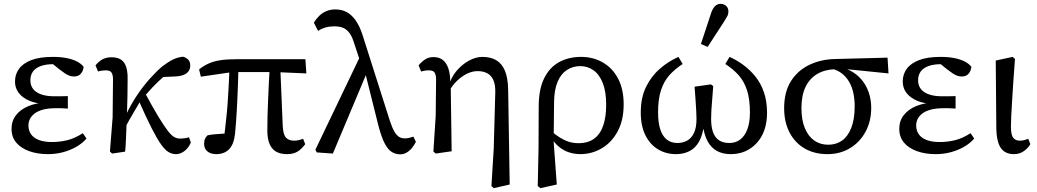

<svg xmlns="http://www.w3.org/2000/svg" viewBox="-20 -789 5396 999"><path d="M229 13Q175 13 132 -2.5Q89 -18 64.5 -47Q40 -76 40 -119Q40 -160 63.5 -190Q87 -220 128 -237Q169 -254 221 -255V-248Q170 -249 133.5 -264.5Q97 -280 77.5 -305.5Q58 -331 58 -365Q58 -402 79 -431Q100 -460 143.5 -476.5Q187 -493 255 -493Q294 -493 325.5 -487Q357 -481 379.5 -469.5Q402 -458 415 -442Q414 -422 401.5 -406.5Q389 -391 365 -391Q353 -391 341.5 -395Q330 -399 317.5 -407.5Q305 -416 288 -429L241 -467L314 -465L329 -447Q311 -451 294 -453Q277 -455 257 -455Q219 -455 192.5 -445.5Q166 -436 152 -417.5Q138 -399 138 -371Q138 -345 152 -326.5Q166 -308 194 -298Q222 -288 264 -288Q280 -288 295.5 -288Q311 -288 333 -289V-224Q309 -226 297 -226Q285 -226 273 -226Q231 -226 203.5 -218.5Q176 -211 159.5 -198Q143 -185 135.5 -169.5Q128 -154 128 -136Q128 -110 141.5 -90.5Q155 -71 182.5 -60.5Q210 -50 250 -50Q291 -50 330 -59.5Q369 -69 411 -96L430 -68Q407 -42 376 -24.5Q345 -7 308 3Q271 13 229 13Z M563 10 552 -1 566 -178 568 -376Q568 -399 560.5 -411Q553 -423 531 -423Q520 -423 509.5 -421.5Q499 -420 490 -417L477 -449Q492 -468 512 -479.5Q532 -491 560 -491Q608 -491 627 -461Q646 -431 644 -374Q644 -333 643 -280Q642 -227 640 -178V-174Q639 -145 637.5 -115.5Q636 -86 635 -57Q634 -28 631 0ZM621 -104 602 -153H619L636 -192Q660 -244 692.5 -292.5Q725 -341 760 -380Q795 -419 825 -444Q855 -467 879.5 -479Q904 -491 932 -494Q948 -490 959 -479Q970 -468 970 -448Q970 -421 949 -406.5Q928 -392 889 -391L800 -387L896 -439Q862 -416 831.5 -390Q801 -364 773.5 -334.5Q746 -305 719 -273L712 -266Q697 -240 682 -215Q667 -190 652 -163.5Q637 -137 621 -104ZM895 13Q876 13 857.5 2.5Q839 -8 818 -37.5Q797 -67 768.5 -123Q740 -179 700 -270L733 -308Q776 -228 805 -180.5Q834 -133 853 -108.5Q872 -84 886.5 -76Q901 -68 915 -68Q930 -68 943 -70Q956 -72 963 -75L973 -48Q966 -30 953.5 -16Q941 -2 926 5.5Q911 13 895 13Z M1105 13Q1076 13 1059 -1.5Q1042 -16 1042 -40Q1042 -57 1047 -67.5Q1052 -78 1060 -85Q1079 -89 1099.5 -90.5Q1120 -92 1141.5 -93.5Q1163 -95 1185 -95L1142 -45Q1147 -81 1151 -116.5Q1155 -152 1159 -190Q1163 -228 1165.5 -268.5Q1168 -309 1170.5 -353.5Q1173 -398 1174 -448H1220Q1220 -401 1218.5 -360.5Q1217 -320 1215.5 -283.5Q1214 -247 1212 -214.5Q1210 -182 1208 -152Q1206 -122 1203 -94Q1197 -38 1172 -12.5Q1147 13 1105 13ZM1025 -390 1016 -428Q1040 -447 1065.5 -458.5Q1091 -470 1125.5 -475.5Q1160 -481 1214 -481H1569L1574 -407L1412 -414H1189ZM1474 13Q1421 13 1396 -17.5Q1371 -48 1371 -110Q1371 -146 1372 -186.5Q1373 -227 1375 -271Q1377 -315 1379 -359.5Q1381 -404 1384 -447H1438L1451 -136Q1453 -90 1467.5 -73.5Q1482 -57 1511 -57Q1522 -57 1534.5 -60Q1547 -63 1557 -67L1568 -39Q1550 -14 1528.5 -0.5Q1507 13 1474 13Z M1628 4 1621 -10 1860 -509 1894 -423 1712 10ZM2063 14Q2039 14 2019 2Q1999 -10 1982 -42Q1965 -74 1949 -135L1879 -415H1872L1823 -563Q1812 -600 1797 -619Q1782 -638 1763.5 -645Q1745 -652 1719 -652Q1695 -652 1673.5 -646Q1652 -640 1635 -628L1613 -671Q1625 -691 1641.5 -707Q1658 -723 1679 -731.5Q1700 -740 1725 -740Q1758 -740 1784 -726Q1810 -712 1830.5 -683Q1851 -654 1866 -608L2009 -159Q2021 -123 2032.5 -103.5Q2044 -84 2057 -76.5Q2070 -69 2085 -69Q2098 -69 2108.5 -71.5Q2119 -74 2131 -78L2144 -51Q2135 -33 2123 -18.5Q2111 -4 2095.5 5Q2080 14 2063 14Z M2235 -1 2247 -186 2249 -376Q2249 -399 2241.5 -411Q2234 -423 2212 -423Q2201 -423 2191 -421.5Q2181 -420 2171 -417L2158 -449Q2174 -468 2192 -480Q2210 -492 2236 -492Q2265 -492 2284 -477Q2303 -462 2313 -432.5Q2323 -403 2323 -356L2325 -355L2330 -2L2247 10ZM2537 179 2549 -17 2557 -308Q2558 -348 2547 -372.5Q2536 -397 2515 -408Q2494 -419 2465 -419Q2437 -419 2409 -405Q2381 -391 2357 -367.5Q2333 -344 2318 -316L2305 -337H2314Q2325 -384 2354.5 -419Q2384 -454 2420 -473.5Q2456 -493 2490 -493Q2532 -493 2561.5 -476Q2591 -459 2607 -421.5Q2623 -384 2624 -320L2632 171L2549 190Z M2778 179 2782 -17 2783 -240Q2784 -327 2812 -383Q2840 -439 2889.5 -466Q2939 -493 3003 -493Q3067 -493 3117.5 -463.5Q3168 -434 3196.5 -379Q3225 -324 3225 -246Q3225 -163 3193.5 -105Q3162 -47 3110.5 -17Q3059 13 2999 13Q2970 13 2941.5 4Q2913 -5 2888 -25.5Q2863 -46 2845 -79H2837L2847 -108Q2871 -87 2893.5 -73Q2916 -59 2939.5 -51.5Q2963 -44 2990 -44Q3040 -44 3072 -68Q3104 -92 3119 -137Q3134 -182 3134 -243Q3134 -312 3116.5 -356.5Q3099 -401 3068.5 -423Q3038 -445 2999 -445Q2960 -445 2929 -424.5Q2898 -404 2881 -363Q2864 -322 2863 -261L2861 -82L2859 -75L2877 171L2792 190Z M3497 13Q3446 13 3404.5 -11.5Q3363 -36 3338.5 -84.5Q3314 -133 3314 -203Q3314 -282 3342 -338Q3370 -394 3414 -432Q3458 -470 3510 -493L3532 -456Q3492 -430 3463.5 -398.5Q3435 -367 3419.5 -320.5Q3404 -274 3404 -204Q3404 -153 3415 -117.5Q3426 -82 3448.5 -63.5Q3471 -45 3505 -45Q3533 -45 3555.5 -57.5Q3578 -70 3591 -97.5Q3604 -125 3604 -171Q3604 -189 3602.5 -213.5Q3601 -238 3599 -269.5Q3597 -301 3594 -338L3679 -350L3691 -341Q3689 -308 3686 -276Q3683 -244 3681.5 -217Q3680 -190 3680 -171Q3680 -128 3690.5 -100Q3701 -72 3722 -58.5Q3743 -45 3775 -45Q3808 -45 3832 -63.5Q3856 -82 3869 -117.5Q3882 -153 3882 -203Q3882 -274 3866.5 -320.5Q3851 -367 3822.5 -398.5Q3794 -430 3754 -456L3776 -493Q3814 -476 3848.5 -450.5Q3883 -425 3911 -390Q3939 -355 3955 -308.5Q3971 -262 3971 -202Q3971 -153 3957.5 -113.5Q3944 -74 3918 -45.5Q3892 -17 3858 -2Q3824 13 3782 13Q3741 13 3710.5 -3.5Q3680 -20 3661.5 -54.5Q3643 -89 3636 -143H3643Q3637 -88 3618 -53.5Q3599 -19 3568 -3Q3537 13 3497 13ZM3627 -560 3681 -724Q3690 -748 3702 -758.5Q3714 -769 3728 -769Q3747 -769 3758.5 -758Q3770 -747 3770 -730Q3770 -716 3764.5 -705.5Q3759 -695 3747 -676L3662 -545Z M4286 13Q4218 13 4167.5 -16Q4117 -45 4088.5 -99Q4060 -153 4060 -226Q4060 -311 4095.5 -367Q4131 -423 4192 -452Q4253 -481 4328 -482L4598 -489L4603 -407L4337 -434L4326 -429Q4270 -427 4231 -403.5Q4192 -380 4171 -336Q4150 -292 4150 -227Q4150 -164 4168 -121.5Q4186 -79 4217 -57.5Q4248 -36 4289 -36Q4330 -36 4360.5 -57Q4391 -78 4409 -123Q4427 -168 4427 -237Q4427 -271 4420.5 -303Q4414 -335 4399.5 -361Q4385 -387 4362 -405.5Q4339 -424 4306 -432L4319 -446Q4366 -441 4402 -422.5Q4438 -404 4462.5 -375Q4487 -346 4500 -308.5Q4513 -271 4513 -228Q4513 -158 4483.5 -103.5Q4454 -49 4402.5 -18Q4351 13 4286 13Z M4848 13Q4794 13 4751 -2.5Q4708 -18 4683.5 -47Q4659 -76 4659 -119Q4659 -160 4682.5 -190Q4706 -220 4747 -237Q4788 -254 4840 -255V-248Q4789 -249 4752.5 -264.5Q4716 -280 4696.5 -305.5Q4677 -331 4677 -365Q4677 -402 4698 -431Q4719 -460 4762.5 -476.5Q4806 -493 4874 -493Q4913 -493 4944.5 -487Q4976 -481 4998.5 -469.5Q5021 -458 5034 -442Q5033 -422 5020.5 -406.5Q5008 -391 4984 -391Q4972 -391 4960.5 -395Q4949 -399 4936.5 -407.5Q4924 -416 4907 -429L4860 -467L4933 -465L4948 -447Q4930 -451 4913 -453Q4896 -455 4876 -455Q4838 -455 4811.5 -445.5Q4785 -436 4771 -417.5Q4757 -399 4757 -371Q4757 -345 4771 -326.5Q4785 -308 4813 -298Q4841 -288 4883 -288Q4899 -288 4914.5 -288Q4930 -288 4952 -289V-224Q4928 -226 4916 -226Q4904 -226 4892 -226Q4850 -226 4822.5 -218.5Q4795 -211 4778.5 -198Q4762 -185 4754.5 -169.5Q4747 -154 4747 -136Q4747 -110 4760.5 -90.5Q4774 -71 4801.5 -60.5Q4829 -50 4869 -50Q4910 -50 4949 -59.5Q4988 -69 5030 -96L5049 -68Q5026 -42 4995 -24.5Q4964 -7 4927 3Q4890 13 4848 13Z M5256 13Q5225 13 5205 -1Q5185 -15 5175 -44.5Q5165 -74 5164 -119L5161 -474L5249 -493L5261 -482Q5255 -407 5251.5 -351Q5248 -295 5245.5 -254Q5243 -213 5241.5 -182.5Q5240 -152 5240 -130Q5240 -87 5252 -72Q5264 -57 5286 -57Q5298 -57 5309.5 -60Q5321 -63 5330 -67L5341 -39Q5329 -18 5307 -2.5Q5285 13 5256 13Z"/></svg>

Font: Source Serif 4 18pt
Style: Regular
Weight: 400
Designer: Frank Grießhammer
Foundry: Adobe Systems Incorporated
Version: Version 4.004;hotconv 1.0.116;makeotfexe 2.5.65601